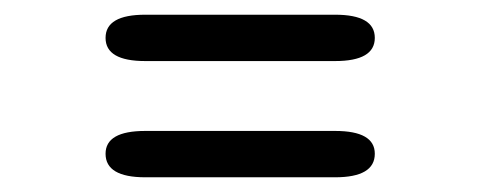

<svg xmlns="http://www.w3.org/2000/svg" viewBox="-20 -424 659 261"><path d="M123.5 -215Q123.5 -246 177.5 -246H435.5Q489.5 -246 489.5 -215Q489.5 -183 435.5 -183H177.5Q123.5 -183 123.5 -215ZM123.5 -372.5Q123.5 -404 177.5 -404H435.5Q489.5 -404 489.5 -372.5Q489.5 -341 435.5 -341H177.5Q123.5 -341 123.5 -372.5Z"/></svg>

Font: Sono Monospace
Style: Regular
Weight: 400
Designer: Tyler Finck
Foundry: Tyler Finck
Version: Version 2.112